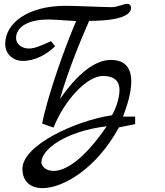

<svg xmlns="http://www.w3.org/2000/svg" viewBox="-20 -663 853 993"><path d="M616 -60C631 -99 659 -176 659 -241C659 -302 635 -353 554 -353C497 -353 409 -321 290 -151C333 -300 396 -453 441 -555C535 -555 658 -566 658 -624C658 -634 650 -643 640 -643C616 -643 589 -626 556 -626C519 -626 369 -633 319 -633C124 -633 7 -543 7 -436C7 -385 45 -348 99 -348C162 -348 224 -383 265 -424L244 -450C200 -431 163 -412 129 -412C92 -412 63 -436 63 -466C63 -521 123 -570 263 -561L374 -554C319 -428 227 -172 198 -24L257 -3C311 -141 428 -270 512 -270C577 -270 598 -238 598 -198C598 -152 577 -97 559 -67C371 -39 96 88 96 210C96 276 138 310 200 310C309 310 481 206 595 -4L679 -21V-60ZM532 -10C407 173 313 221 257 221C215 221 194 194 194 177C194 110 318 16 532 -10Z"/></svg>

Font: Marck Script
Style: Regular
Weight: 400
Designer: Denis Masharov, Marck Fogel
Foundry: Denis Masharov
Version: Version 1.002